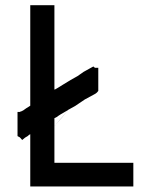

<svg xmlns="http://www.w3.org/2000/svg" viewBox="-20 -710 548 722"><path d="M184.6 -235.4V-97.7H481.4V-79.1V-76.2V-72.3V-64.5V-54.7V-47.9V-42V-34.2V-26.4V-8.8H93.8V-205.1H91.8V-204.1Q87.9 -202.1 84 -198.2Q78.1 -195.3 74.2 -192.4L63.5 -183.6L54.7 -193.4L45.9 -198.2V-210.9V-219.7V-230.5V-240.2V-248V-254.9V-261.7V-268.6V-289.1H56.6V-291H59.6L67.4 -294.9Q79.1 -303.7 87.9 -308.6Q92.8 -311.5 93.8 -312.5V-690.4H111.3H114.3H118.2H127.9H137.7H144.5H151.4H159.2H167H184.6V-373Q186.5 -373 195.3 -378.4Q204.1 -383.8 218.3 -392.6Q232.4 -401.4 245.6 -409.2Q258.8 -417 271.5 -423.8L293.9 -439.5L318.4 -453.1L331.1 -460L336.9 -455.1H349.6V-433.6V-429.7V-424.8V-415V-405.3V-398.4V-390.6V-382.8V-376V-368.2L344.7 -362.3Q340.8 -358.4 335 -355.5Q316.4 -345.7 298.8 -335.9L262.7 -311.5L236.3 -296.9Q206.1 -258.8 184.6 -235.4ZM184.6 -235.4Q205.1 -258.8 235.4 -295.9Q202.1 -277.3 194.3 -270.5Q188.5 -267.6 184.6 -265.6Z"/></svg>

Font: LeFont
Style: Default
Weight: 400
Designer: Leryon MEDIA
Version: Version 1.0